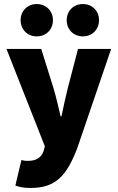

<svg xmlns="http://www.w3.org/2000/svg" viewBox="-20 -742 582 950"><path d="M132 188C256 188 310 127 362 -8L530 -500H366L316 -308C304 -260 294 -214 284 -166H280C268 -216 258 -262 244 -308L184 -500H12L202 -18L196 4C186 34 164 54 118 54C108 54 102 54 86 50L56 176C78 184 98 188 132 188ZM162 -562C209 -562 242 -597 242 -642C242 -687 209 -722 162 -722C115 -722 82 -687 82 -642C82 -597 115 -562 162 -562ZM390 -562C437 -562 470 -597 470 -642C470 -687 437 -722 390 -722C343 -722 310 -687 310 -642C310 -597 343 -562 390 -562Z"/></svg>

Font: Source Sans Pro Black
Style: Regular
Weight: 900
Designer: Paul D. Hunt
Foundry: Adobe Systems Incorporated
Version: Version 3.006;hotconv 1.0.111;makeotfexe 2.5.65597